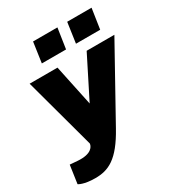

<svg xmlns="http://www.w3.org/2000/svg" viewBox="-220 -849 1047 1140"><g transform="rotate(-30 303.5 -279.0)"><path d="M349 -723H182L162 -584H328ZM583 -723H416L396 -584H562ZM97 165C187 165 260 133 350 -30L620 -516H430L289 -236L230 -516H39L171 -30L169 -20C166 -14 154 31 55 23L5 19L-13 143C-13 143 17 165 97 165Z"/></g></svg>

Font: United Sans Black
Style: Italic
Weight: 900
Italic angle: -8°
Designer: Pablo Impallari, Rodrigo Fuenzalida (Modified by Dan O. Williams)
Version: Version 1.000;PS 001.000;hotconv 1.0.88;makeotf.lib2.5.64775